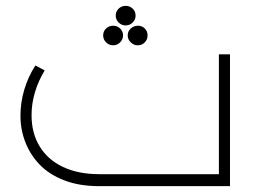

<svg xmlns="http://www.w3.org/2000/svg" viewBox="-20 -637 884 657"><path d="M320 0Q251 0 199.5 -20Q148 -40 115.5 -74Q83 -108 66.5 -151Q50 -194 50 -241Q50 -286 63 -330Q76 -374 101 -413L133 -396Q111 -360 99.5 -321Q88 -282 88 -243Q88 -181 116 -135.5Q144 -90 196 -65.5Q248 -41 320 -41H729V-451H767V0ZM410 -617Q424 -617 434 -607.5Q444 -598 444 -583Q444 -570 434 -560Q424 -550 410 -550Q396 -550 386 -560Q376 -570 376 -583Q376 -598 386 -607.5Q396 -617 410 -617ZM452 -549Q466 -549 475.5 -539.5Q485 -530 485 -516Q485 -502 475.5 -492Q466 -482 451 -482Q438 -482 427.5 -492Q417 -502 417 -516Q417 -530 427.5 -539.5Q438 -549 452 -549ZM367 -549Q381 -549 391 -539.5Q401 -530 401 -516Q401 -502 391 -492Q381 -482 367 -482Q353 -482 343 -492Q333 -502 333 -516Q333 -530 343 -539.5Q353 -549 367 -549Z"/></svg>

Font: Alexandria ExtraLight
Style: Regular
Weight: 250
Designer: Mohamed Gaber
Foundry: Kief Type Foundry
Version: Version 5.100